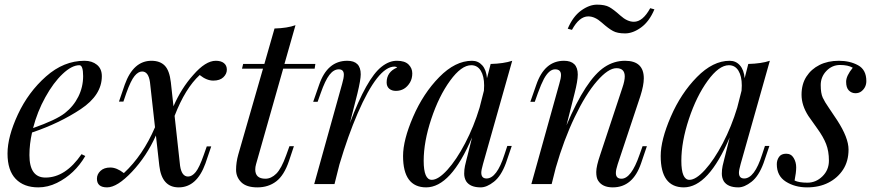

<svg xmlns="http://www.w3.org/2000/svg" viewBox="-20 -788 3744 822"><path d="M319.8 -508.8Q287.6 -508.8 248 -471.4Q208.5 -434.1 174.1 -371.8Q139.6 -309.6 121.6 -239.7Q220.2 -274.4 257.6 -303.7Q294.9 -333 315.4 -374.3Q335.9 -415.5 335.9 -462.2Q335.9 -508.8 319.8 -508.8ZM144 14.2Q82 14.2 47.1 -22.2Q12.2 -58.6 12.2 -130.6Q12.2 -202.6 56.6 -298.1Q101.1 -393.6 177 -460.7Q252.9 -527.8 341.8 -527.8Q374 -527.8 395 -510.7Q416 -493.7 416 -461.9Q416 -380.9 325.7 -320.8Q235.4 -260.7 117.2 -220.7Q106 -170.9 106 -124Q106 -27.8 174.8 -27.8Q260.3 -27.8 329.1 -127.9L345.2 -120.1Q299.8 -42.5 223.6 -4.9Q184.6 14.2 144 14.2Z M588.4 -481.9Q571.8 -481.9 555.9 -462.4Q540 -442.9 521 -390.1L508.3 -353H489.3L514.2 -425.8Q550.8 -527.8 628.4 -527.8Q665 -527.8 685.3 -507.1Q705.6 -486.3 711.4 -436L722.7 -333Q756.3 -410.2 807.1 -466.8Q859.9 -527.8 903.8 -527.8Q926.3 -527.8 938.7 -517.8Q951.2 -507.8 951.2 -489.7Q951.2 -471.7 936.3 -457.3Q921.4 -442.9 893.1 -442.9Q864.7 -442.9 835 -466.8Q772.9 -409.7 727.5 -292L751 -78.1Q757.8 -32.2 785.2 -32.2Q802.2 -32.2 817.9 -51.5Q833.5 -70.8 852.1 -124L865.2 -161.1H884.3L859.4 -87.9Q822.3 14.2 745.1 14.2Q672.9 14.2 662.1 -78.1L647.5 -208Q607.9 -119.1 544.9 -52.5Q481.9 14.2 438.5 14.2Q395 14.2 395 -22.9Q395 -42 410.2 -56.4Q425.3 -70.8 452.4 -70.8Q479.5 -70.8 510.3 -46.9Q591.8 -122.6 643.6 -243.2L622.1 -436Q615.7 -481.9 588.4 -481.9Z M1072.8 -62.5Q1072.8 -22.9 1116.2 -22.9Q1141.1 -22.9 1162.8 -44.4Q1184.6 -65.9 1205.1 -123L1219.2 -162.1H1238.3L1217.3 -99.1Q1196.3 -37.1 1162.6 -11.5Q1128.9 14.2 1082 14.2Q1035.2 14.2 1012.9 -7.8Q990.7 -29.8 990.7 -61.3Q990.7 -92.8 1000 -126L1106 -494.1H1016.1L1021 -514.2H1111.8L1155.3 -666Q1210.4 -667.5 1245.1 -680.2L1197.8 -514.2H1330.1L1327.1 -494.1H1192.4L1076.2 -85Q1072.8 -73.2 1072.8 -62.5Z M1679.7 -527.8Q1712.9 -527.8 1729 -512Q1745.1 -496.1 1745.1 -473.9Q1745.1 -451.7 1735.4 -435.1Q1713.9 -398.9 1674.8 -398.9Q1657.2 -398.9 1646.2 -408.4Q1635.3 -418 1635.3 -435.1Q1635.3 -480 1680.2 -499Q1676.3 -502.9 1668.9 -502.9Q1598.1 -502.9 1511.2 -302.7Q1470.2 -208 1433.1 -83.5L1412.1 0H1325.2L1444.8 -429.2Q1452.1 -454.1 1452.1 -468.3Q1452.1 -491.2 1430.4 -491.2Q1408.7 -491.2 1390.4 -467.5Q1372.1 -443.8 1353 -389.2L1339.8 -352.1H1320.8L1346.2 -424.8Q1381.3 -527.8 1466.8 -527.8Q1524.4 -527.8 1524.4 -469.7Q1524.4 -446.8 1510.3 -388.2L1478 -261.2Q1549.8 -452.1 1613.3 -502Q1646.5 -528.3 1679.7 -527.8Z M1828.6 -18.1Q1856.4 -18.1 1895.3 -60.8Q1934.1 -103.5 1971.4 -174.8Q2008.8 -246.1 2033.2 -327.1L2051.8 -399.9Q2052.7 -415.5 2052.7 -421.9Q2052.7 -461.9 2038.3 -485.4Q2023.9 -508.8 1997.6 -508.8Q1955.1 -508.8 1907 -442.6Q1858.9 -376.5 1826.4 -278.8Q1793.9 -181.2 1793.9 -99.6Q1793.9 -18.1 1828.6 -18.1ZM1804.2 14.2Q1705.6 13.7 1705.6 -120.1Q1705.6 -188.5 1748.8 -288.3Q1792 -388.2 1860.6 -458Q1929.2 -527.8 2001 -527.8Q2027.3 -527.8 2044.7 -508.3Q2062 -488.8 2064.9 -453.1L2080.6 -514.2Q2136.2 -515.6 2172.9 -527.8L2047.9 -85.9Q2040.5 -59.6 2040.5 -48.8Q2040.5 -23.9 2063 -23.9Q2106.9 -23.9 2139.6 -126L2151.9 -163.1H2170.9L2146 -89.8Q2125.5 -34.2 2094.7 -10Q2064 14.2 2038.1 14.2Q1992.7 14.2 1975.6 -12.2Q1967.3 -26.9 1967.3 -44.4Q1967.3 -62 1970.7 -77.9Q1974.1 -93.8 1978 -108.2Q1981.9 -122.6 1982.9 -127L2001 -199.7Q1910.2 14.2 1804.2 14.2Z M2603.5 14.2Q2558.6 14.2 2540.5 -15.1Q2532.7 -27.3 2532.7 -51.8Q2532.7 -76.2 2549.8 -126L2644.5 -412.1Q2654.8 -441.9 2654.8 -461.4Q2654.3 -496.1 2619.1 -496.1Q2584 -496.1 2535.6 -440.4Q2487.3 -384.8 2440.4 -286.6Q2393.6 -189 2359.4 -69.8L2341.8 0H2254.9L2374.5 -429.2Q2381.8 -453.1 2381.8 -466.8Q2381.8 -491.2 2356.4 -491.2Q2331.1 -491.2 2308.6 -450.2Q2296.9 -428.2 2282.7 -389.2L2269.5 -352.1H2250.5L2275.9 -424.8Q2311 -527.8 2394.5 -527.8Q2453.6 -527.8 2453.6 -468.8Q2453.6 -441.9 2439.9 -388.2L2405.3 -251.5Q2488.3 -448.2 2568.4 -501Q2608.9 -527.8 2655.8 -527.8Q2736.3 -527.8 2736.3 -452.6Q2736.3 -422.9 2721.7 -377L2624.5 -85Q2616.7 -61.5 2616.7 -47.4Q2616.7 -22.9 2640.6 -22.9Q2682.6 -22.9 2717.8 -125L2731 -162.1H2749.5L2724.6 -88.9Q2689.5 14.2 2603.5 14.2ZM2536.1 -768.1Q2569.8 -768.1 2588.4 -757.8Q2606.9 -747.6 2636.2 -721.2Q2665.5 -694.8 2693.8 -694.8Q2731.9 -694.8 2763.7 -752.9L2781.7 -748Q2759.8 -695.8 2724.6 -670.4Q2689.5 -645 2656.2 -645Q2623 -645 2604.5 -655.3Q2585.9 -665 2556.2 -691.4Q2526.9 -717.8 2498.5 -717.8Q2460 -717.8 2428.7 -660.2L2410.6 -665Q2432.6 -717.3 2467.8 -742.7Q2502.9 -768.1 2536.1 -768.1Z M2931.6 -18.1Q2959.5 -18.1 2998.3 -60.8Q3037.1 -103.5 3074.5 -174.8Q3111.8 -246.1 3136.2 -327.1L3154.8 -399.9Q3155.8 -415.5 3155.8 -421.9Q3155.8 -461.9 3141.4 -485.4Q3127 -508.8 3100.6 -508.8Q3058.1 -508.8 3010 -442.6Q2961.9 -376.5 2929.4 -278.8Q2897 -181.2 2897 -99.6Q2897 -18.1 2931.6 -18.1ZM2907.2 14.2Q2808.6 13.7 2808.6 -120.1Q2808.6 -188.5 2851.8 -288.3Q2895 -388.2 2963.6 -458Q3032.2 -527.8 3104 -527.8Q3130.4 -527.8 3147.7 -508.3Q3165 -488.8 3168 -453.1L3183.6 -514.2Q3239.3 -515.6 3275.9 -527.8L3150.9 -85.9Q3143.6 -59.6 3143.6 -48.8Q3143.6 -23.9 3166 -23.9Q3210 -23.9 3242.7 -126L3254.9 -163.1H3273.9L3249 -89.8Q3228.5 -34.2 3197.8 -10Q3167 14.2 3141.1 14.2Q3095.7 14.2 3078.6 -12.2Q3070.3 -26.9 3070.3 -44.4Q3070.3 -62 3073.7 -77.9Q3077.1 -93.8 3081.1 -108.2Q3085 -122.6 3085.9 -127L3104 -199.7Q3013.2 14.2 2907.2 14.2Z M3440.9 -291.5Q3411.6 -336.9 3411.6 -382.3Q3411.6 -427.7 3432.4 -460Q3453.1 -492.2 3488.8 -510Q3524.4 -527.8 3571.5 -527.8Q3618.7 -527.8 3653.8 -508.5Q3689 -489.3 3689 -440.9Q3689 -414.1 3668.5 -397.5Q3657.7 -388.7 3641.6 -388.9Q3625.5 -389.2 3614 -400.9Q3602.5 -412.6 3602.5 -438Q3602.5 -463.4 3630.9 -498Q3610.8 -509.8 3576.7 -509.8Q3542.5 -509.8 3518.1 -484.4Q3493.7 -459 3493.7 -423.8Q3493.7 -388.7 3502.4 -369.9Q3511.2 -351.1 3527.8 -327.4Q3544.4 -303.7 3564 -273.4Q3612.8 -198.2 3612.8 -147.9Q3612.8 -97.7 3589.4 -61.8Q3565.9 -25.9 3526.6 -5.9Q3487.3 14.2 3435.3 14.2Q3383.3 14.2 3344.5 -10.3Q3305.7 -34.7 3305.7 -85Q3305.7 -102.5 3315.2 -116.2Q3324.7 -129.9 3345.9 -129.9Q3367.2 -129.9 3377.9 -111.8Q3388.7 -93.8 3388.7 -71.5Q3388.7 -49.3 3381.8 -15.1Q3400.4 -5.9 3436.8 -5.9Q3473.1 -5.9 3501 -33Q3528.8 -60.1 3528.8 -100.3Q3528.8 -140.6 3516.8 -171.4Q3504.9 -202.1 3478.8 -238Q3452.6 -273.9 3440.9 -291.5Z"/></svg>

Font: PlayfairDisplay-Italic
Style: Italic
Weight: 400
Italic angle: -14°
Designer: Claus Eggers Sørensen
Foundry: Claus Eggers Sørensen
Version: Version 1.002;PS 001.002;hotconv 1.0.70;makeotf.lib2.5.58329